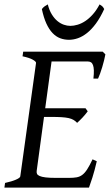

<svg xmlns="http://www.w3.org/2000/svg" viewBox="-20 -849 502 869"><path d="M418 -119.1Q408.2 -76.7 398.2 -45.4Q388.2 -14.2 382.8 0H0L2.9 -21Q33.7 -27.8 52.2 -35.9Q70.8 -43.9 71.8 -50.8L143.1 -564Q144 -569.8 128.9 -578.6Q113.8 -587.4 82 -594.2L85 -615.2H444.8L457 -603Q454.6 -590.3 450.9 -575.2Q447.3 -560.1 442.6 -544.9Q438 -529.8 433.1 -516.1Q428.2 -502.4 423.8 -493.2H402.8Q405.3 -515.6 404.8 -530.5Q404.3 -545.4 400.9 -554.4Q397.5 -563.5 391.6 -567.1Q385.7 -570.8 377 -570.8H213.4L184.6 -358.9H367.2L377 -345.2Q372.1 -338.4 366 -331.1Q359.9 -323.7 353.3 -316.7Q346.7 -309.6 340.3 -303.5Q334 -297.4 329.1 -293Q321.3 -301.3 312.5 -306.4Q303.7 -311.5 290.8 -314.5Q277.8 -317.4 259 -318.6Q240.2 -319.8 212.9 -319.8H179.2L146 -75.2Q145 -67.9 147.5 -62.3Q149.9 -56.6 159.2 -52.5Q168.5 -48.3 186 -46.1Q203.6 -43.9 232.9 -43.9H292Q312.5 -43.9 326.7 -46.4Q340.8 -48.8 352.3 -57.4Q363.8 -65.9 374.5 -82.5Q385.3 -99.1 398.9 -127.9ZM451.7 -808.1Q433.6 -768.6 413.8 -741.9Q394 -715.3 373.5 -699.2Q353 -683.1 332.5 -676Q312 -668.9 292.5 -668.9Q271 -668.9 252.2 -676Q233.4 -683.1 217.8 -699.5Q202.1 -715.8 189.9 -742.4Q177.7 -769 169.4 -808.1Q176.3 -816.4 182.6 -820.8Q189 -825.2 196.3 -829.1Q203.1 -802.2 214.6 -783.7Q226.1 -765.1 240 -753.7Q253.9 -742.2 269 -737.1Q284.2 -731.9 298.3 -731.9Q313.5 -731.9 331.1 -737.1Q348.6 -742.2 366 -753.7Q383.3 -765.1 399.9 -783.7Q416.5 -802.2 430.7 -829.1Q437.5 -825.2 442.1 -821.3Q446.8 -817.4 451.7 -808.1Z"/></svg>

Font: Gentium Plus Eur
Style: Italic
Weight: 400
Italic angle: -8°
Designer: J. Victor Gaultney, Annie Olsen, Iska Routamaa, Becca Hirsbrunner
Foundry: SIL International
Version: Version 5.000